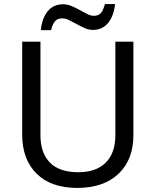

<svg xmlns="http://www.w3.org/2000/svg" viewBox="-20 -920 771 950"><path d="M640.1 -713.9V-252Q640.1 -129.9 566.4 -60.1Q492.7 9.8 361.8 9.8Q232.4 9.8 161.1 -60.8Q89.8 -131.3 89.8 -253.9V-713.9H180.2V-251Q180.2 -163.6 226.8 -115.7Q273.4 -67.9 367.2 -67.9Q455.6 -67.9 503.2 -115.2Q550.8 -162.6 550.8 -252V-713.9ZM439.9 -772Q418.9 -772 398.9 -781Q378.9 -790 359.6 -800.5Q340.3 -811 322.5 -820.1Q304.7 -829.1 288.1 -829.1Q264.2 -829.1 252 -814.7Q239.7 -800.3 232.9 -771H182.1Q188 -830.6 216.3 -864.7Q244.6 -898.9 292 -898.9Q314 -898.9 334.7 -889.9Q355.5 -880.9 374.5 -870.4Q393.6 -859.9 411.1 -850.8Q428.7 -841.8 444.3 -841.8Q467.8 -841.8 479.7 -856.2Q491.7 -870.6 499 -899.9H549.3Q543.5 -841.8 515.1 -806.9Q486.8 -772 439.9 -772Z"/></svg>

Font: Noto Sans Southeast Asian
Style: Regular
Weight: 400
Designer: Monotype Design Team
Foundry: Monotype Imaging Inc.
Version: Version 1.06 uh; ttfautohint (v1.4.1)